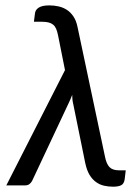

<svg xmlns="http://www.w3.org/2000/svg" viewBox="-20 -702 503 727"><path d="M226.1 -436.5 199.7 -568.8Q196.8 -583 192.6 -592.8Q188.5 -602.5 181.4 -608.4Q174.3 -614.3 164.3 -616.9Q154.3 -619.6 139.6 -619.6H108.4L112.3 -650.4Q112.8 -656.7 116 -662.4Q119.1 -668 125.5 -672.4Q131.8 -676.8 141.8 -679.2Q151.9 -681.6 167 -681.6Q185.1 -681.6 202.1 -677.7Q219.2 -673.8 233.4 -664.6Q247.6 -655.3 258.1 -639.6Q268.6 -624 273.4 -600.6L377.4 -109.4Q382.8 -81.5 394.5 -69.3Q406.2 -57.1 430.7 -57.1H456.1L452.1 -23.4Q449.7 -6.3 439 -0.7Q428.2 4.9 408.2 4.9Q390.6 4.9 374.3 1.2Q357.9 -2.4 343.8 -12.5Q329.6 -22.5 319.1 -39.8Q308.6 -57.1 302.7 -85L257.3 -308.1Q254.9 -317.9 254.2 -326.2Q253.4 -334.5 253.4 -342.8Q250.5 -334.5 246.8 -326.4Q243.2 -318.4 239.3 -310.1L101.6 -17.1Q98.1 -10.3 91.6 -5.1Q85 0 74.2 0H3.9Z"/></svg>

Font: Carlito
Style: Italic
Weight: 400
Italic angle: -7°
Designer: Lukasz Dziedzic
Foundry: tyPoland Lukasz Dziedzic
Version: Version 1.104